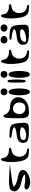

<svg xmlns="http://www.w3.org/2000/svg" viewBox="2640 -3620 1018 6349"><g transform="rotate(-90 3148.5 -446.0)"><path d="M60 -609C-27 -528 -25 -431 52 -359C102 -309 187 -270 298 -248C504 -208 561 -145 557 -131C556 -132 555 -132 548 -134C522 -122 439 -112 298 -125C179 -151 64 -170 56 -68C53 -54 66 -43 78 -35C199 90 474 52 612 -58C622 -64 631 -71 639 -78C668 -101 689 -128 697 -159C727 -280 634 -337 414 -373C208 -419 151 -482 154 -500C158 -512 221 -543 383 -560L896 -630L391 -657C255 -663 105 -648 60 -609Z M985 -319C1021 -103 1085 -7 1274 0C1330 2 1415 22 1415 -24C1415 -61 1355 -62 1317 -70C1174 -95 1107 -269 1155 -413C1181 -491 1239 -550 1318 -565C1364 -577 1447 -582 1434 -630C1423 -669 1364 -659 1312 -662C1218 -666 1131 -728 1111 -805C1099 -851 1095 -929 1043 -919C1004 -911 998 -852 981 -784C955 -687 959 -480 985 -319Z M1939 0C2171 6 2258 0 2263 -143C2264 -186 2260 -241 2254 -312C2245 -414 2234 -483 2210 -533C2171 -612 2092 -631 1962 -635C1877 -638 1761 -661 1761 -611C1761 -567 1853 -570 1925 -558C2048 -539 2105 -509 2115 -490C2117 -486 2118 -482 2117 -479C2112 -459 2044 -418 1877 -403C1685 -385 1598 -321 1598 -193C1598 -49 1683 -6 1939 0ZM1921 -293C2064 -293 2114 -257 2114 -227C2114 -222 2112 -217 2110 -211C2074 -115 1880 -66 1763 -101C1715 -115 1692 -140 1692 -176C1692 -247 1754 -293 1921 -293Z M2414 -485C2406 -92 2412 -2 2599 1C2622 1 2649 1 2677 0C2971 -9 3115 -197 3108 -367C3102 -503 2993 -626 2754 -626C2666 -626 2561 -706 2529 -803C2524 -814 2511 -845 2473 -836C2420 -819 2418 -675 2414 -485ZM2580 -432C2624 -520 2711 -539 2788 -517C2865 -494 2935 -423 2935 -318C2935 -197 2878 -131 2789 -117C2674 -100 2583 -159 2559 -254C2547 -307 2551 -369 2580 -432Z M3285 35C3371 35 3398 -148 3398 -318C3398 -488 3371 -671 3285 -671C3199 -671 3172 -488 3172 -318C3172 -148 3199 35 3285 35ZM3285 -709C3351 -709 3398 -756 3398 -822C3398 -888 3351 -935 3285 -935C3219 -935 3172 -888 3172 -822C3172 -756 3219 -709 3285 -709Z M3594 -406C3594 -253 3583 -106 3639 -107C3679 -107 3676 -146 3679 -163C3699 -297 3699 -515 3679 -649C3676 -663 3680 -711 3634 -705C3584 -696 3594 -563 3594 -406Z M3863 35C3949 35 3976 -148 3976 -318C3976 -488 3949 -671 3863 -671C3777 -671 3750 -488 3750 -318C3750 -148 3777 35 3863 35ZM3863 -709C3929 -709 3976 -756 3976 -822C3976 -888 3929 -935 3863 -935C3797 -935 3750 -888 3750 -822C3750 -756 3797 -709 3863 -709Z M4229 -319C4265 -103 4329 -7 4518 0C4574 2 4659 22 4659 -24C4659 -61 4599 -62 4561 -70C4418 -95 4351 -269 4399 -413C4425 -491 4483 -550 4562 -565C4608 -577 4691 -582 4678 -630C4667 -669 4608 -659 4556 -662C4462 -666 4375 -728 4355 -805C4343 -851 4339 -929 4287 -919C4248 -911 4242 -852 4225 -784C4199 -687 4203 -480 4229 -319Z M5183 0C5416 6 5502 0 5507 -143C5508 -186 5504 -241 5498 -312C5489 -414 5478 -483 5454 -533C5415 -612 5335 -631 5205 -635C5120 -638 5005 -661 5005 -611C5005 -567 5096 -570 5168 -558C5290 -539 5348 -509 5358 -490C5360 -486 5361 -482 5360 -479C5355 -459 5287 -418 5120 -403C4928 -385 4842 -321 4842 -193C4842 -49 4927 -6 5183 0ZM5233 -293C5322 -293 5357 -261 5357 -231C5357 -225 5356 -218 5353 -211C5325 -136 5068 -67 4963 -98C4941 -105 4936 -114 4936 -124C4936 -228 5029 -293 5233 -293ZM5402 -709C5468 -709 5516 -756 5516 -822C5516 -888 5468 -935 5402 -935C5328 -935 5275 -888 5275 -822C5275 -756 5328 -709 5402 -709ZM5004 -709C5078 -709 5133 -756 5133 -822C5133 -888 5078 -935 5004 -935C4933 -935 4886 -888 4886 -822C4886 -756 4933 -709 5004 -709Z M5734 -319C5770 -103 5834 -7 6023 0C6079 2 6164 22 6164 -24C6164 -61 6104 -62 6066 -70C5923 -95 5856 -269 5904 -413C5930 -491 5988 -550 6067 -565C6113 -577 6196 -582 6183 -630C6172 -669 6113 -659 6061 -662C5967 -666 5880 -728 5860 -805C5848 -851 5844 -929 5792 -919C5753 -911 5747 -852 5730 -784C5704 -687 5708 -480 5734 -319Z"/></g></svg>

Font: Venom Sans
Style: Bd
Weight: 700
Version: Version 1.001